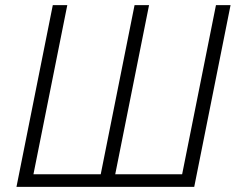

<svg xmlns="http://www.w3.org/2000/svg" viewBox="-20 -731 922 751"><path d="M243.2 -710.9 110.8 -49.3H374L506.3 -710.9H563L430.7 -49.3H692.4L824.7 -710.9H881.8L739.7 0H44.4L186.5 -710.9Z"/></svg>

Font: Franko
Style: Light Italic
Weight: 300
Designer: Google
Version: Version 1.200310; 2013